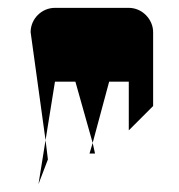

<svg xmlns="http://www.w3.org/2000/svg" viewBox="-20 -766 455 489"><path d="M58 -684C58 -718 86 -746 120 -746H308C342 -746 370 -717 370 -684V-496L308 -434V-558H258L216 -402L172 -558H120L96 -409ZM78 -297 102 -360 96 -409ZM208 -375H222L216 -402Z"/></svg>

Font: bitstorm
Style: suext
Weight: 400
Version: Version 0.2